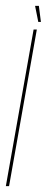

<svg xmlns="http://www.w3.org/2000/svg" viewBox="-50 -637 160 657"><path d="M-30 0 65 -536H76L-19 0ZM81 -562 70 -617H83L90 -562Z"/></svg>

Font: Anybody UltraCondensed Thin
Style: Italic
Weight: 100
Width: 1
Italic angle: -10°
Designer: Tyler Finck
Foundry: Etcetera Type Company
Version: Version 1.010; ttfautohint (v1.8.3) -l 8 -r 50 -G 200 -x 14 